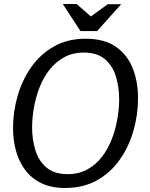

<svg xmlns="http://www.w3.org/2000/svg" viewBox="-20 -927 748 957"><path d="M304 10Q236 10 187 -13.5Q138 -37 106.5 -78.5Q75 -120 60 -174Q45 -228 45 -289Q45 -369 67.5 -448Q90 -527 135 -591.5Q180 -656 248 -695Q316 -734 407 -734Q499 -734 556.5 -694.5Q614 -655 641 -588Q668 -521 668 -438Q668 -355 645 -275Q622 -195 576.5 -130.5Q531 -66 463 -28Q395 10 304 10ZM317 -59Q373 -59 415.5 -82.5Q458 -106 488 -145Q518 -184 537 -233Q556 -282 565 -334Q574 -386 574 -433Q574 -492 558 -545Q542 -598 503.5 -631.5Q465 -665 398 -665Q342 -665 299.5 -641.5Q257 -618 226.5 -579Q196 -540 177 -491Q158 -442 149 -390Q140 -338 140 -291Q140 -233 156 -179.5Q172 -126 211 -92.5Q250 -59 317 -59ZM433 -845 517 -906H584L464 -772H381L293 -907H362Z"/></svg>

Font: Rosario
Style: Italic
Weight: 400
Italic angle: -8.05°
Designer: Hector Gatti
Foundry: Omnibus Type
Version: Version 1.201